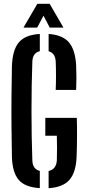

<svg xmlns="http://www.w3.org/2000/svg" viewBox="-20 -987 461 1015"><path d="M190.5 7.5Q112.5 3 79 -36Q45.5 -75 43 -158Q41.5 -231.5 40.8 -315Q40 -398.5 40.8 -481.5Q41.5 -564.5 43 -637Q46 -723.5 79.8 -763.2Q113.5 -803 190.5 -807.5V-716.5Q153 -707.5 151 -662Q146.5 -537 146.5 -400.5Q146.5 -264 151 -139Q152.5 -92.5 190.5 -83.5ZM274.5 -511.5Q276 -545.5 276 -586.8Q276 -628 274.5 -662Q272 -706.5 237 -716V-807.5Q310 -802.5 343.8 -763.8Q377.5 -725 382.5 -643Q385.5 -577 382.5 -511.5ZM237 8V-83Q277.5 -92 280.5 -139Q281.5 -168 281.5 -204.2Q281.5 -240.5 280.5 -269.5H219.5V-364H386Q387.5 -322 387.2 -268.8Q387 -215.5 385 -158Q381.5 -75 347 -36Q312.5 3 237 8ZM104 -841 177.5 -967H242.5L315.5 -841H243L210 -904L176.5 -841Z"/></svg>

Font: Big Shoulders Stencil Display
Style: Bold
Weight: 700
Designer: Patric King
Foundry: XO Type Co
Version: Version 1.000